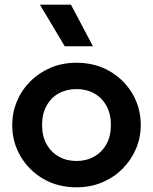

<svg xmlns="http://www.w3.org/2000/svg" viewBox="-20 -782 650 817"><path d="M305.5 15Q225.5 15 163.8 -21.2Q102 -57.5 67 -117.8Q32 -178 32 -250Q32 -303 52 -351Q72 -399 108.8 -435.8Q145.5 -472.5 195.5 -493.8Q245.5 -515 305.5 -515Q385 -515 446.8 -479Q508.5 -443 543.8 -382.8Q579 -322.5 579 -250Q579 -197 558.8 -149.2Q538.5 -101.5 502 -64.5Q465.5 -27.5 415.5 -6.2Q365.5 15 305.5 15ZM305.5 -97Q347.5 -97 380.8 -115.8Q414 -134.5 433 -168.8Q452 -203 452 -250Q452 -297 433 -331.5Q414 -366 381 -384.5Q348 -403 305.5 -403Q263 -403 229.8 -384.5Q196.5 -366 177.8 -331.5Q159 -297 159 -250Q159 -203 178 -168.8Q197 -134.5 230 -115.8Q263 -97 305.5 -97ZM255.5 -585 150 -762H282L375.5 -585Z"/></svg>

Font: Geologica EX Med
Style: Regular
Weight: 500
Designer: Sindre Bremnes, Frode Helland
Foundry: Monokrom Skriftforlag AS
Version: Version 1.010;gftools[0.9.28]